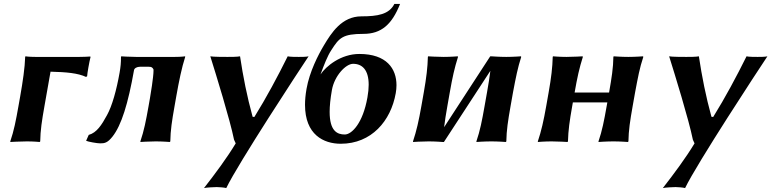

<svg xmlns="http://www.w3.org/2000/svg" viewBox="-20 -718 3917 975"><path d="M82.6 -229 73.9 -180C60.7 -105 50.7 -54 32.2 0L32.6 3C32.6 3 82.2 0 117.2 0C151.2 0 181.6 3 181.6 3L184.2 0C185.2 -57 192.5 -104 205.9 -180L236.6 -354C317.9 -352 376 -346.6 416.9 -327.3L422.5 -331C423 -345 433.2 -403 439.8 -429L438.2 -431C423 -430 401.8 -429 382.8 -429H160.8C126.8 -429 109.4 -432 109.4 -432L107.8 -429C106.3 -375 95.8 -304 82.6 -229Z M587.3 -349C572 -262 549.5 -180 523.2 -133C496.6 -84 471.3 -44 430.6 -33L417.3 -3C428.4 2 473 10 489 10C511 10 526 7.5 551 -24C596.6 -81.3 630.6 -192 660.6 -362C662.3 -371.7 675.6 -379 690.6 -379H735.6C750.6 -379 753.9 -375 759.3 -366C759.5 -364.3 759.6 -362.1 759.6 -359.5C759.6 -327.2 744.4 -235.8 741.6 -220L734.4 -179C721.3 -105 711.3 -54 692.8 0L693.3 3C693.3 3 735.8 0 770.8 0C804.8 0 842.3 3 842.3 3L844.8 0C845.8 -57 853.1 -104 866.4 -179L875.2 -229C888.4 -304 902.9 -375 920.4 -429L920 -432C920 -432 901.4 -429 867.4 -429H671.4C637.4 -429 596 -432 596 -432L594.4 -429C594.6 -400 592.3 -377.3 587.3 -349Z M1048 -432C1076.5 -341.1 1148.2 -109.2 1168.5 -8.5L1177 10C1131.9 84.7 1074.5 161.7 1016 237C1026.5 234 1070.9 232 1080.9 232C1090.9 232 1119.5 234 1129 237C1189.1 112 1502.2 -365 1547 -432C1536.5 -429 1507.5 -429 1497.5 -429C1487.5 -429 1450.5 -429 1441 -432C1391.4 -331.9 1331.6 -220 1271.7 -124L1262.8 -125C1234.5 -227.6 1214.3 -329.7 1199 -432C1185.5 -429 1149.5 -429 1135.5 -429C1122.5 -429 1061.5 -429 1048 -432Z M1665.5 -261C1678.2 -333 1736 -394 1773 -394C1819.5 -394 1852.2 -363.2 1852.2 -287.7C1852.2 -268.9 1850.2 -247.4 1845.8 -223C1822.9 -93 1766.7 -35 1730.7 -35C1692.3 -35 1654 -52.7 1654 -149.8C1654 -179 1657.5 -215.6 1665.5 -261ZM1804.8 -444C1710.8 -444 1635.9 -382 1607.5 -340C1626.5 -391 1643 -434 1662.2 -463C1702.3 -526 1719.8 -546 1825.8 -546C1915.8 -546 1970.1 -593 2011.6 -698H1982.6C1956.2 -645 1897.5 -635 1815.5 -635C1715.5 -635 1662.6 -550.9 1624.4 -487C1596 -439.5 1551.9 -354 1536.6 -267C1531.3 -237 1528.9 -209.9 1528.9 -185.6C1528.9 -34 1623.4 12 1710.4 12C1866.4 12 1964.9 -104 1989.7 -245C1992.1 -258.5 1993.4 -272.1 1993.4 -285.4C1993.4 -368.9 1943.6 -444 1804.8 -444Z M2227.6 3H2234.3L2470.1 -358.3C2466.3 -325.6 2460.4 -290.6 2453.3 -250L2440.7 -179C2427.7 -105 2417.7 -54 2399.2 0L2399.6 3C2399.6 3 2440.2 0 2475.2 0C2509.2 0 2548.6 3 2548.6 3L2551.2 0C2552.2 -57 2559.5 -104 2572.7 -179L2585.3 -250C2599.5 -325 2609.2 -374.5 2626.8 -429L2625.4 -432C2625.4 -432 2584.8 -429 2550.8 -429C2515.8 -429 2476.4 -432 2476.4 -432H2469.4L2235.3 -72.2C2238.9 -103.6 2244.4 -137.2 2251.9 -180L2264.1 -249C2277.5 -325 2287.8 -372 2305.8 -429L2304.4 -432C2304.4 -432 2266.8 -429 2232.8 -429C2197.8 -429 2154.4 -432 2154.4 -432L2152.8 -429C2151.5 -376 2145.4 -324.5 2132.1 -249L2119.9 -180C2106.7 -104.9 2095.1 -53.5 2077.2 0L2077.6 3C2077.6 3 2122.2 0 2157.2 0C2191.5 0 2227.6 3 2227.6 3Z M3205.3 -250C3219.5 -325 3227.8 -372 3246.8 -429L3245.4 -432C3245.4 -432 3204.8 -429 3170.8 -429C3135.8 -429 3096.4 -432 3096.4 -432L3094.8 -429C3094.3 -375 3085.8 -321 3073.3 -250L3072.9 -248H2897.9L2898.1 -249C2911.5 -325 2921.8 -372 2939.8 -429L2938.4 -432C2938.4 -432 2890.8 -429 2856.8 -429C2821.8 -429 2788.4 -432 2788.4 -432L2786.8 -429C2785.5 -376 2779.4 -324.5 2766.1 -249L2753.9 -180C2740.7 -104.9 2729.1 -53.5 2711.2 0L2711.6 3C2711.6 3 2746.2 0 2781.2 0C2815.5 0 2861.6 3 2861.6 3L2864.2 0C2865.7 -57 2872.5 -104 2885.9 -180L2889.1 -198H3064.1L3060.7 -179C3047.7 -105 3037.7 -54 3019.2 0L3019.6 3C3019.6 3 3060.2 0 3095.2 0C3129.2 0 3168.6 3 3168.6 3L3171.2 0C3172.2 -57 3179.5 -104 3192.7 -179Z M3378 -432C3406.5 -341.1 3478.2 -109.2 3498.5 -8.5L3507 10C3461.9 84.7 3404.5 161.7 3346 237C3356.5 234 3400.9 232 3410.9 232C3420.9 232 3449.5 234 3459 237C3519.1 112 3832.2 -365 3877 -432C3866.5 -429 3837.5 -429 3827.5 -429C3817.5 -429 3780.5 -429 3771 -432C3721.4 -331.9 3661.6 -220 3601.7 -124L3592.8 -125C3564.5 -227.6 3544.3 -329.7 3529 -432C3515.5 -429 3479.5 -429 3465.5 -429C3452.5 -429 3391.5 -429 3378 -432Z"/></svg>

Font: Linux Biolinum O 
Style: Bold Italic
Weight: 700
Designer: Philipp H. Poll
Foundry: Philipp H. Poll
Version: Version 1.3.2